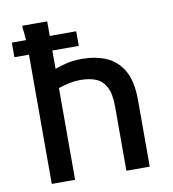

<svg xmlns="http://www.w3.org/2000/svg" viewBox="-84 -834 817 907"><g transform="rotate(-10 324.5 -380.0)"><path d="M91 0V-589Q91 -596 91 -603.5Q91 -611 91 -620H21V-690H89Q88 -709 86.5 -725Q85 -741 83 -752L85 -760H203V-690H330V-620H203V-532Q231 -543 263.5 -550Q296 -557 336 -557Q396 -557 447.5 -536Q499 -515 530 -463Q561 -411 561 -318V0H449V-308Q449 -369 431.5 -402Q414 -435 383 -447.5Q352 -460 310 -460Q282 -460 254 -454Q226 -448 203 -440V0Z"/></g></svg>

Font: Kufam Medium
Style: Regular
Weight: 500
Designer: Wael Morcos, Artur Schmal
Foundry: Original Type
Version: Version 1.300; ttfautohint (v1.8.3)